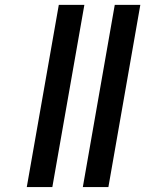

<svg xmlns="http://www.w3.org/2000/svg" viewBox="-20 -761 591 781"><path d="M323.2 -741.2 192.9 0H88.9L219.2 -741.2ZM550.8 -741.2 420.9 0H316.9L446.8 -741.2Z"/></svg>

Font: SVN-Poppins Medium
Style: Italic
Weight: 500
Italic angle: -10°
Designer: Ninad Kale (Devanagari), Jonny Pinhorn (Latin)
Foundry: Indian Type Foundry
Version: Version 3.002 2017